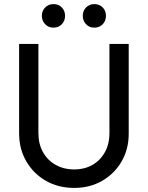

<svg xmlns="http://www.w3.org/2000/svg" viewBox="-20 -909 723 939"><path d="M342.5 10Q265.5 10 204.6 -24.7Q143.8 -59.4 108.7 -119.9Q73.5 -180.4 73.5 -256.5V-694H167.8V-258.8Q167.8 -204.3 190.7 -164.1Q213.7 -123.8 253.4 -102Q293.1 -80.2 342.4 -80.2Q392.5 -80.2 431.2 -102Q469.9 -123.8 492.6 -164Q515.2 -204.2 515.2 -257.8V-694H609.5V-255.5Q609.5 -179.3 574.7 -119.4Q539.9 -59.5 479.7 -24.7Q419.5 10 342.5 10ZM241.2 -773.8Q217 -773.8 200.9 -790.5Q184.8 -807.2 184.8 -831.5Q184.8 -856 200.9 -872.5Q217 -889 241.2 -889Q266.5 -889 282.4 -872.5Q298.2 -856 298.2 -831.5Q298.2 -807.2 282.4 -790.5Q266.5 -773.8 241.2 -773.8ZM441.2 -773.8Q417 -773.8 400.9 -790.5Q384.8 -807.2 384.8 -831.5Q384.8 -856 400.9 -872.5Q417 -889 441.2 -889Q466.5 -889 482.4 -872.5Q498.2 -856 498.2 -831.5Q498.2 -807.2 482.4 -790.5Q466.5 -773.8 441.2 -773.8Z"/></svg>

Font: Outfit Thin
Style: Regular
Weight: 100
Designer: Rodrigo Fuenzalida
Foundry: fragTYPE
Version: Version 1.000